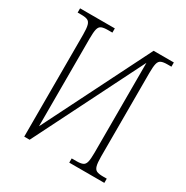

<svg xmlns="http://www.w3.org/2000/svg" viewBox="-164 -850 954 986"><g transform="rotate(30 313.0 -357.0)"><path d="M112 -605Q112 -642 107 -660Q102 -678 89.5 -683.5Q77 -689 53 -689H31V-714H237V-689H211Q186 -689 173 -683.5Q160 -678 155.5 -660Q151 -642 151 -605V-84L467 -714H587V-689H564Q540 -689 527 -683.5Q514 -678 509.5 -660Q505 -642 505 -605V-109Q505 -72 510 -54Q515 -36 527.5 -30.5Q540 -25 564 -25H587V0H379V-25H407Q431 -25 444 -30.5Q457 -36 461.5 -54Q466 -72 466 -109V-642L144 0H112Z"/></g></svg>

Font: Noto Serif Condensed ExtraLight
Style: Regular
Weight: 200
Width: 3
Designer: Monotype Design Team
Foundry: Monotype Imaging Inc.
Version: Version 2.013; ttfautohint (v1.8.4.7-5d5b)